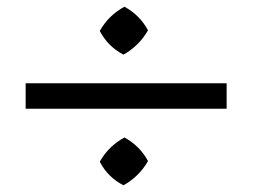

<svg xmlns="http://www.w3.org/2000/svg" viewBox="-20 -590 759 577"><path d="M57.1 -339.8H661.1V-263.2H57.1ZM279.8 -497.1Q306.2 -543.9 354 -569.8Q399.9 -544.9 424.8 -499Q397.9 -452.1 351.1 -425.8Q304.2 -450.2 279.8 -497.1ZM279.8 -104Q306.2 -150.9 354 -176.8Q399.9 -151.9 424.8 -106Q397.9 -59.1 351.1 -33.2Q304.2 -57.1 279.8 -104Z"/></svg>

Font: Brawler
Style: Regular
Weight: 400
Version: Version 1.000